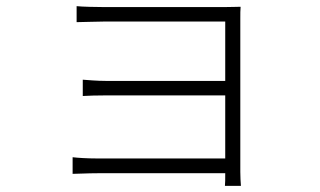

<svg xmlns="http://www.w3.org/2000/svg" viewBox="-20 -559 1040 624"><path d="M763 45C762 32 761 16 761 0V-497C761 -514 761 -528 762 -537C750 -537 732 -536 709 -536H319C298 -536 244 -537 229 -539V-487C243 -487 298 -489 319 -489H712V-296H326C294 -296 264 -299 249 -300V-247C266 -248 294 -249 327 -249H712V-44H296C262 -44 233 -46 216 -48V6C233 6 264 4 297 4H712C712 23 712 37 711 45Z"/></svg>

Font: Noto Sans CJK JP Light
Style: Regular
Weight: 300
Designer: Ryoko NISHIZUKA (kana & ideographs); Paul D. Hunt (Latin, Greek & Cyrillic); Wenlong ZHANG (bopomofo); Sandoll Communica
Foundry: Adobe Systems Incorporated
Version: Version 1.004;PS 1.004;hotconv 1.0.82;makeotf.lib2.5.63406